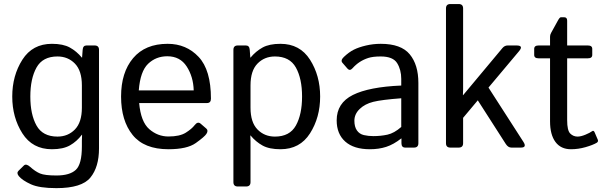

<svg xmlns="http://www.w3.org/2000/svg" viewBox="-20 -741 3049 964"><path d="M41.5 -256.3Q41.5 -361.3 92.3 -441.2Q143.1 -521 240.7 -521Q296.9 -521 330.6 -502.4Q364.3 -483.9 391.1 -451.7H392.1L395 -490.7Q396.5 -512.7 414.1 -512.7H455.1Q477.1 -512.7 477.1 -490.7V3.9Q477.1 97.7 433.8 150.6Q390.6 203.6 263.2 203.6Q177.7 203.6 135.3 184.3Q92.8 165 74.7 143.6Q61.5 127.4 73.2 116.2L100.1 89.8Q111.3 79.1 131.3 96.7Q157.2 120.1 181.2 130.1Q205.1 140.1 263.7 140.1Q330.1 140.1 360.6 111.8Q391.1 83.5 391.1 -5.4V-34.7Q391.1 -49.8 392.1 -64.5H391.1Q365.7 -30.8 331.3 -11.2Q296.9 8.3 240.7 8.3Q143.1 8.3 92.3 -71.5Q41.5 -151.4 41.5 -256.3ZM132.3 -256.3Q132.3 -166.5 163.3 -110.8Q194.3 -55.2 268.6 -55.2Q321.3 -55.2 356.2 -91.1Q391.1 -127 391.1 -200.2V-312.5Q391.1 -385.7 356.2 -421.6Q321.3 -457.5 268.6 -457.5Q194.3 -457.5 163.3 -401.9Q132.3 -346.2 132.3 -256.3Z M587.9 -256.3Q587.9 -377.4 648.4 -449.2Q709 -521 821.8 -521Q915.5 -521 977.3 -455.3Q1039.1 -389.6 1039.1 -245.6Q1039.1 -223.6 1019 -223.6H678.7Q687 -129.4 729.5 -92.5Q772 -55.7 825.7 -55.7Q882.3 -55.7 912.6 -74.7Q942.9 -93.8 957 -112.3Q972.7 -132.8 987.3 -120.1L1016.1 -95.2Q1027.3 -85.4 1016.1 -68.4Q1006.8 -54.2 963.1 -22.9Q919.4 8.3 825.7 8.3Q703.6 8.3 645.8 -63.5Q587.9 -135.3 587.9 -256.3ZM676.8 -287.1H952.6Q950.7 -355.5 917.5 -407Q884.3 -458.5 819.8 -458.5Q763.2 -458.5 723.6 -420.7Q684.1 -382.8 676.8 -287.1Z M1173.8 195.3Q1151.9 195.3 1151.9 173.3V-490.7Q1151.9 -512.7 1173.8 -512.7H1214.8Q1232.4 -512.7 1233.9 -490.7L1236.8 -451.7H1237.8Q1264.6 -483.9 1298.3 -502.4Q1332 -521 1388.2 -521Q1485.8 -521 1536.6 -441.2Q1587.4 -361.3 1587.4 -256.3Q1587.4 -151.4 1536.6 -71.5Q1485.8 8.3 1388.2 8.3Q1332 8.3 1298.3 -10.3Q1264.6 -28.8 1237.8 -61H1236.8Q1237.8 -46.4 1237.8 -31.2V173.3Q1237.8 195.3 1215.8 195.3ZM1237.8 -200.2Q1237.8 -127 1272.7 -91.1Q1307.6 -55.2 1360.4 -55.2Q1434.6 -55.2 1465.6 -110.8Q1496.6 -166.5 1496.6 -256.3Q1496.6 -346.2 1465.6 -401.9Q1434.6 -457.5 1360.4 -457.5Q1307.6 -457.5 1272.7 -421.6Q1237.8 -385.7 1237.8 -312.5Z M1670.4 -136.7Q1670.4 -223.6 1751.7 -264.2Q1833 -304.7 1994.6 -311.5V-344.7Q1994.6 -390.6 1973.9 -424.1Q1953.1 -457.5 1891.6 -457.5Q1852.5 -457.5 1829.1 -450Q1805.7 -442.4 1786.4 -429.9Q1767.1 -417.5 1749.5 -397.9Q1736.3 -383.3 1724.6 -396.5L1699.2 -425.8Q1688.5 -438 1706.5 -455.1Q1732.4 -479.5 1756.8 -491.7Q1781.2 -503.9 1817.6 -512.5Q1854 -521 1891.6 -521Q1993.7 -521 2037.1 -468.5Q2080.6 -416 2080.6 -324.7V-22Q2080.6 0 2058.6 0H2014.6Q1995.6 0 1995.6 -22V-45.9H1994.6Q1956.1 -15.6 1919.2 -3.7Q1882.3 8.3 1836.9 8.3Q1756.8 8.3 1713.6 -30Q1670.4 -68.4 1670.4 -136.7ZM1759.3 -134.8Q1759.3 -104.5 1772 -86.2Q1784.7 -67.9 1807.1 -62.7Q1829.6 -57.6 1854 -57.6Q1891.6 -57.6 1925.3 -64.9Q1959 -72.3 1994.6 -103.5V-247.6Q1896 -240.2 1854 -229.7Q1812 -219.2 1785.6 -193.6Q1759.3 -168 1759.3 -134.8Z M2241.2 0Q2219.2 0 2219.2 -22V-698.7Q2219.2 -720.7 2241.2 -720.7H2283.2Q2305.2 -720.7 2305.2 -698.7V-292.5Q2305.2 -277.8 2304.2 -263.2H2305.2L2502.9 -500Q2513.7 -512.7 2528.8 -512.7H2573.2Q2610.4 -512.7 2585.9 -483.9L2432.6 -301.3L2607.9 -28.8Q2626.5 0 2595.2 0H2547.4Q2531.2 0 2519.5 -18.1L2378.9 -237.3L2305.2 -149.4V-22Q2305.2 0 2283.2 0Z M2684.1 -448.2Q2662.1 -448.2 2662.1 -465.3V-495.6Q2662.1 -512.7 2684.1 -512.7H2741.7V-556.6Q2741.7 -566.4 2746.6 -575.2L2780.8 -637.2Q2790 -654.3 2795.9 -654.3H2813Q2827.6 -654.3 2827.6 -637.2V-512.7H2931.6Q2953.6 -512.7 2953.6 -495.6V-465.3Q2953.6 -448.2 2931.6 -448.2H2827.6V-137.2Q2827.6 -85.9 2843 -70.6Q2858.4 -55.2 2879.9 -55.2Q2896.5 -55.2 2919.7 -64.9Q2942.9 -74.7 2951.7 -81.5Q2960.4 -88.4 2965.3 -77.1L2981.4 -39.6Q2985.4 -29.8 2975.6 -23.9Q2956.5 -12.7 2919.9 -2.2Q2883.3 8.3 2846.7 8.3Q2795.9 8.3 2768.8 -28.3Q2741.7 -64.9 2741.7 -131.8V-448.2Z"/></svg>

Font: Istok
Style: Regular
Weight: 500
Designer: Andrey V. Panov
Foundry: Andrey V. Panov
Version: Version 1.0.3